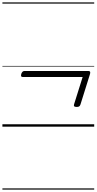

<svg xmlns="http://www.w3.org/2000/svg" viewBox="-20 -1053 803 1596"><path d="M618 -164Q602 -164 597 -169.5Q592 -175 596 -187L667 -413H169Q159 -413 156 -419Q153 -425 157 -439Q165 -463 184 -463H715Q736 -463 728 -437L649 -185Q645 -173 638 -168.5Q631 -164 618 -164ZM0 513H763V523H0ZM0 -20H763V0H0ZM0 -505H763V-500H0ZM0 -1033H763V-1023H0Z"/></svg>

Font: Playwrite IN Guides
Style: Regular
Weight: 400
Designer: Veronika Burian, José Scaglione
Foundry: TypeTogether
Version: Version 1.003